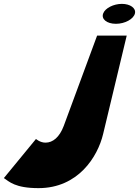

<svg xmlns="http://www.w3.org/2000/svg" viewBox="-200 -600 718 992"><path d="M429.8 -580C472.8 -580 503.4 -558 497.3 -531C490.8 -502 446 -477 399 -477C351 -477 321.8 -502 333.3 -531C343.4 -558 386.8 -580 429.8 -580ZM129.2 51C107.3 109 73 137 35 137C7 137 -14.1 118 -14.1 118L-180 320C-152.7 338 -122.9 372 -0.9 372C203.1 372 304.7 211 332.9 92L454.7 -416H301.7Z"/></svg>

Font: Hussar Milosc
Style: Obl
Weight: 700
Foundry: Cannot Into Space Fonts
Version: Version 1.02